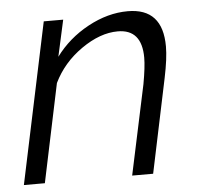

<svg xmlns="http://www.w3.org/2000/svg" viewBox="-44 -575 646 620"><g transform="rotate(-5 279.5 -265.0)"><path d="M119 -521H182L156 -403Q198 -460 262.5 -495Q327 -530 392 -530Q505 -530 505 -406Q505 -367 492 -305L428 0H360L422 -291Q432 -346 432 -376Q432 -468 354 -468Q297 -468 236 -425.5Q175 -383 144 -319L77 0H9Z"/></g></svg>

Font: Raleway-v4020
Style: Italic
Weight: 400
Italic angle: -12°
Designer: Matt McInerney, Pablo Impallari, Rodrigo Fuenzalida
Foundry: Matt McInerney, Pablo Impallari, Rodrigo Fuenzalida
Version: Version 4.020;PS 004.020;hotconv 1.0.88;makeotf.lib2.5.64775